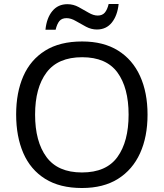

<svg xmlns="http://www.w3.org/2000/svg" viewBox="-20 -933 821 963"><path d="M720 -358Q720 -247 682.5 -164.5Q645 -82 572 -36Q499 10 391 10Q280 10 206.5 -36Q133 -82 97 -165Q61 -248 61 -359Q61 -469 97 -551Q133 -633 206.5 -679Q280 -725 392 -725Q499 -725 572 -679.5Q645 -634 682.5 -551.5Q720 -469 720 -358ZM156 -358Q156 -223 213 -145.5Q270 -68 391 -68Q513 -68 569 -145.5Q625 -223 625 -358Q625 -493 569 -569.5Q513 -646 392 -646Q271 -646 213.5 -569.5Q156 -493 156 -358ZM208 -784Q214 -843 242.5 -877.5Q271 -912 318 -912Q348 -912 374.5 -897.5Q401 -883 425 -869Q449 -855 470 -855Q493 -855 505.5 -869.5Q518 -884 525 -913H575Q569 -855 541 -820Q513 -785 466 -785Q438 -785 411.5 -799Q385 -813 360.5 -827.5Q336 -842 314 -842Q290 -842 278 -827.5Q266 -813 259 -784Z"/></svg>

Font: Noto Sans Soyombo
Style: Regular
Weight: 400
Designer: Monotype Design Team
Foundry: Monotype Imaging Inc.
Version: Version 2.001; ttfautohint (v1.8.4.7-5d5b)